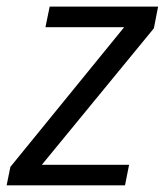

<svg xmlns="http://www.w3.org/2000/svg" viewBox="-35 -555 499 575"><path d="M-15.1 0 -3.9 -55.2 336.9 -473.6H101.1L113.8 -535.2H438.5L425.8 -470.2L90.3 -61.5H351.6L339.4 0Z"/></svg>

Font: Open Sans
Style: Italic
Weight: 400
Italic angle: -12°
Designer: Monotype Design Team
Foundry: Monotype Imaging Inc.
Version: Version 3.000; ttfautohint (v1.8.4)